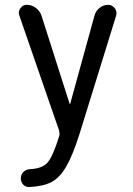

<svg xmlns="http://www.w3.org/2000/svg" viewBox="-20 -750 540 779"><path d="M219.7 -220.7 58.6 -686.5Q52.7 -702.1 62.5 -716.3Q72.3 -730.5 88.9 -730.5Q108.4 -730.5 125 -718.3Q141.6 -706.1 148.4 -686.5L262.7 -328.1H263.7H264.6L363.3 -686.5Q368.2 -705.1 383.8 -717.8Q399.4 -730.5 418.9 -730.5Q434.6 -730.5 445.3 -716.8Q456.1 -703.1 451.2 -686.5L303.7 -210Q275.4 -120.1 249 -74.7Q222.7 -29.3 189.5 -11.7Q156.2 5.9 99.6 8.8Q85 9.8 74.7 -0.5Q64.5 -10.7 64.5 -25.9Q64.5 -41 74.2 -51.3Q84 -61.5 98.6 -63.5Q150.4 -65.4 172.4 -89.8Q194.3 -114.3 220.7 -199.2Q222.7 -208 219.7 -220.7Z"/></svg>

Font: Rounded-X Mgen+ 1m regular
Style: Regular
Weight: 400
Designer: [Source Han Sans]
Ryoko NISHIZUKA  (kana & ideographs); Paul D. Hunt (Latin, Greek & Cyrillic); Wenlong ZHANG  (bopomofo
Version: Version 1.059.20150602